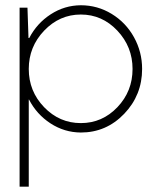

<svg xmlns="http://www.w3.org/2000/svg" viewBox="-20 -493 575 727"><path d="M88.9 -231.9Q88.9 -147.5 147 -87.2Q205.1 -26.9 286.1 -26.9Q367.2 -26.9 424.6 -87.2Q481.9 -147.5 481.9 -231.9Q481.9 -315.9 424.3 -377Q366.7 -438 286.1 -438Q205.6 -438 147.2 -377Q88.9 -315.9 88.9 -231.9ZM286.1 -473.1Q349.1 -473.1 402.8 -440.4Q456.5 -407.7 487.3 -352.1Q518.1 -296.4 518.1 -231.9Q518.1 -132.8 450.2 -62Q382.3 8.8 286.1 8.8Q223.6 8.3 171.1 -25.9Q118.7 -60.1 89.8 -116.2H88.9V213.9H54.2V-463.9H84L87.9 -349.1H90.8Q119.6 -404.8 171.9 -438.7Q224.1 -472.7 286.1 -473.1Z"/></svg>

Font: RawengulkSans
Style: Regular
Weight: 500
Designer: gluk (gluksza@wp.pl)
Foundry: gluk (gluksza@wp.pl)
Version: Version 0.94